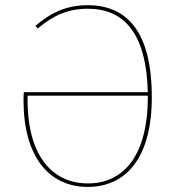

<svg xmlns="http://www.w3.org/2000/svg" viewBox="-20 -711 686 740"><path d="M318.4 -690.9C237.3 -690.9 178.1 -663.7 116.4 -611.4L125.3 -601.3C186.3 -652.3 242.9 -677.3 318.4 -677.3C457.4 -677.3 544.1 -583.9 549.7 -355.6H71.7C70.7 -342.6 70.7 -333.6 70.7 -321.6C71.3 -109.3 167.3 9.4 318.1 9.4C464.6 9.4 565.1 -101.1 565.1 -336.3C565.1 -588.3 470 -690.9 318.4 -690.9ZM319 -4.1C175.3 -4.1 81.4 -120.1 86.5 -342.4H549.9C550.6 -108.2 454.5 -4.1 319 -4.1Z"/></svg>

Font: Fira Sans Hair
Style: Regular
Weight: 100
Designer: bBox Type GmbH & Carrois Corporate GbR & Edenspiekermann AG
Foundry: bBox Type GmbH & Carrois Corporate GbR & Edenspiekermann AG
Version: Version 4.300;PS 004.300;hotconv 1.0.88;makeotf.lib2.5.64775